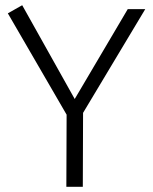

<svg xmlns="http://www.w3.org/2000/svg" viewBox="-20 -715 586 735"><path d="M297 0 298 -283 536 -680H469L266 -336L65 -695L10 -664L235 -276L234 0Z"/></svg>

Font: Catamaran Light
Style: Regular
Weight: 300
Designer: Pria Ravichandran
Version: Version 2.000